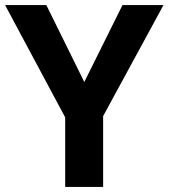

<svg xmlns="http://www.w3.org/2000/svg" viewBox="-20 -734 662 754"><path d="M311 -412 461 -714H622L385 -278V0H236V-273L0 -714H162Z"/></svg>

Font: Noto Sans Syriac
Style: Bold
Weight: 700
Designer: Patrick Giasson and the Monotype Design Team
Foundry: Monotype Imaging Inc.
Version: Version 3.000; ttfautohint (v1.8.4.7-5d5b)